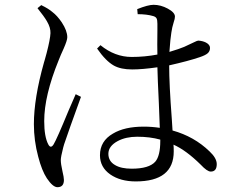

<svg xmlns="http://www.w3.org/2000/svg" viewBox="-20 -757 968 799"><path d="M219 22Q200 22 175 -15Q154 -47 139 -105Q121 -172 121 -240Q121 -348 163 -497Q165 -504 166 -507Q169 -517 174 -536Q189 -594 190 -619Q191 -642 175 -669Q164 -688 136 -723L152 -736L153 -735Q182 -721 198 -707Q218 -692 237 -664Q260 -629 260 -602Q260 -589 245 -555Q232 -527 224 -506Q164 -359 164 -253Q164 -188 181 -156Q191 -137 203 -156Q216 -177 265 -296Q288 -349 295 -365L317 -354Q265 -211 247 -157Q246 -152 243 -143Q233 -104 233 -91Q233 -75 240 -44Q246 -19 246 -8Q246 22 219 22ZM545 -2Q481 -2 439 -31Q396 -61 396 -111Q396 -170 450 -201Q498 -230 578 -230Q612 -230 645 -225Q644 -255 641 -328Q636 -430 635 -477Q572 -468 530 -468Q483 -468 454 -484Q420 -503 384 -555L398 -569Q458 -520 528 -520Q582 -520 635 -530Q634 -564 635 -631Q635 -651 635 -658Q635 -674 631.5 -680.5Q628 -687 618 -690Q591 -698 553 -698L551 -719Q596 -737 619 -737Q649 -737 678.5 -721Q708 -705 708 -688Q708 -679 703 -665Q696 -643 693 -621Q689 -598 685 -541Q728 -554 746.5 -562Q765 -570 787 -581Q801 -588 805 -588Q823 -587 837 -580Q854 -571 854 -557.5Q854 -544 844.5 -535.5Q835 -527 811 -519Q764 -503 684 -485Q684 -406 695 -261Q697 -229 698 -214Q788 -189 852 -127Q882 -99 882 -74Q882 -43 857 -43Q842 -43 815 -72Q754 -132 702 -155Q703 -145 703 -127Q703 -2 545 -2ZM528 -55Q600 -55 626 -84Q647 -108 647 -171V-176Q604 -188 551 -188Q504 -188 470 -170Q431 -149 431 -117Q431 -86 459 -70Q484 -55 528 -55Z"/></svg>

Font: GenRyuMin TW R
Style: Regular
Weight: 400
Version: Version 1.501;PS 1;hotconv 16.6.51;makeotf.lib2.5.65220